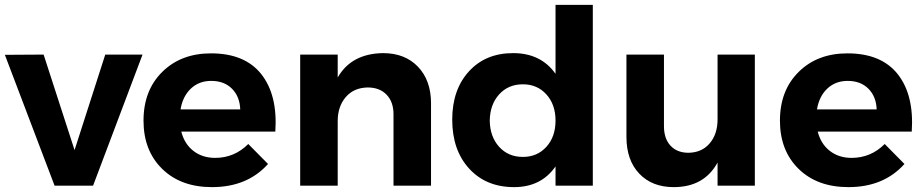

<svg xmlns="http://www.w3.org/2000/svg" viewBox="-23 -762 3790 788"><path d="M-3 -537 156 -538 283 -146 409 -538H562L359 0H201Z M566 -267Q566 -391 643 -467Q720 -543 843 -543Q982 -543 1049.5 -457.5Q1117 -372 1107 -222H721Q734 -171 771 -142.5Q808 -114 860 -114Q939 -114 996 -171L1077 -89Q992 6 847 6Q719 6 642.5 -69Q566 -144 566 -267ZM718 -313H963Q961 -366 929 -398Q897 -430 844 -430Q794 -430 760.5 -398.5Q727 -367 718 -313Z M1209 0V-538H1363V-444Q1419 -542 1549 -544Q1639 -544 1692.5 -488Q1746 -432 1746 -338V0H1592V-293Q1592 -344 1563.5 -373.5Q1535 -403 1486 -403Q1429 -402 1396 -363.5Q1363 -325 1363 -265V0Z M1833 -271Q1833 -394 1901.5 -469Q1970 -544 2083 -544Q2197 -544 2257 -459V-742H2410V0H2257V-79Q2198 6 2087 6Q1972 6 1902.5 -70Q1833 -146 1833 -271ZM1987 -267Q1988 -201 2025.5 -159.5Q2063 -118 2123 -118Q2182 -118 2219.5 -159.5Q2257 -201 2257 -267Q2257 -333 2219.5 -374.5Q2182 -416 2123 -416Q2063 -416 2025.5 -374.5Q1988 -333 1987 -267Z M2548 -200V-538H2702V-244Q2702 -193 2729 -164Q2756 -135 2803 -135Q2858 -136 2890 -174Q2922 -212 2922 -272V-538H3075V0H2922V-95Q2867 6 2742 6Q2653 6 2600.5 -49.5Q2548 -105 2548 -200Z M3178 -267Q3178 -391 3255 -467Q3332 -543 3455 -543Q3594 -543 3661.5 -457.5Q3729 -372 3719 -222H3333Q3346 -171 3383 -142.5Q3420 -114 3472 -114Q3551 -114 3608 -171L3689 -89Q3604 6 3459 6Q3331 6 3254.5 -69Q3178 -144 3178 -267ZM3330 -313H3575Q3573 -366 3541 -398Q3509 -430 3456 -430Q3406 -430 3372.5 -398.5Q3339 -367 3330 -313Z"/></svg>

Font: Trueno
Style: SBd
Weight: 600
Designer: Julieta Ulanovsky
Foundry: Julieta Ulanovsky
Version: Version 3.001b